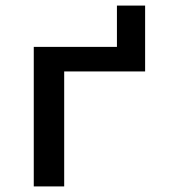

<svg xmlns="http://www.w3.org/2000/svg" viewBox="-20 -668 640 688"><path d="M101 -500H399V-648H500V-412H210V0H101Z"/></svg>

Font: JuliaMono
Style: Bold
Weight: 700
Monospace: yes
Designer: cormullion
Foundry: corm
Version: Version 0.055; ttfautohint (v1.8.4)